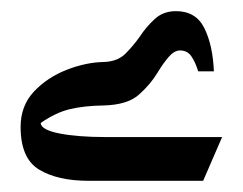

<svg xmlns="http://www.w3.org/2000/svg" viewBox="-20 -1053 431 341"><path d="M164.6 -942.9Q189 -943.8 202.9 -957.8Q216.8 -971.7 228.5 -988.3Q239.7 -1005.4 254.9 -1019.3Q270 -1033.2 292.5 -1033.2Q328.1 -1033.2 343 -1002.9Q357.9 -972.7 359.9 -926.3H332Q326.7 -943.4 319.6 -953.4Q312.5 -963.4 299.8 -963.4Q289.6 -963.4 279.8 -952.1Q270 -940.9 260.3 -924.8Q247.1 -902.8 226.6 -884.8Q206.1 -866.7 164.1 -865.7Q129.4 -865.2 104 -859.1Q78.6 -853 52.2 -834.5Q53.2 -822.3 85.9 -815.9Q118.7 -809.6 167 -809.6H374.5L340.8 -731.9H137.2Q82.5 -731.9 49.6 -751.7Q16.6 -771.5 16.6 -827.6Q16.6 -865.2 40.3 -890.4Q64 -915.5 98.4 -929Q132.8 -942.4 164.6 -942.9Z"/></svg>

Font: Pinar-DS4-FD ExtraBold
Style: Regular
Weight: 800
Designer: Amin Abedi
Version: Version 3.000